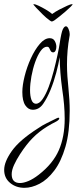

<svg xmlns="http://www.w3.org/2000/svg" viewBox="-85 -503 390 920"><path d="M259 -483Q263 -483 263 -481Q263 -480 253.5 -470.5Q244 -461 229.5 -448.5Q215 -436 200 -424Q185 -412 175 -405Q167 -400 163 -400Q160 -400 152 -406Q139 -415 121 -432.5Q103 -450 89 -465Q75 -480 75 -481Q75 -483 78 -483Q84 -483 100 -475.5Q116 -468 134 -457.5Q152 -447 165 -436Q180 -447 200 -457.5Q220 -468 237 -475.5Q254 -483 259 -483ZM32 397Q-8 397 -36.5 373.5Q-65 350 -65 311Q-65 272 -28 220Q9 168 97 112Q117 98 139.5 87Q162 76 186 64Q192 61 195 61Q199 61 199 64Q199 71 185 79Q137 103 103.5 129.5Q70 156 42 192Q27 211 10.5 236.5Q-6 262 -17.5 287Q-29 312 -29 332Q-29 374 11 374Q28 374 51 364.5Q74 355 101 334Q169 281 197 216.5Q225 152 225 66Q225 2 213 -76Q202 -156 201 -229Q196 -198 184.5 -154.5Q173 -111 157 -72Q141 -33 121.5 -5Q102 23 72 23Q51 23 36.5 2Q22 -19 22 -62Q22 -94 33 -138Q44 -182 63 -223.5Q82 -265 105.5 -292.5Q129 -320 153 -320Q170 -320 177.5 -306.5Q185 -293 185 -279Q185 -268 181 -260Q177 -252 169 -252Q161 -253 157.5 -259.5Q154 -266 151 -272.5Q148 -279 140 -279Q124 -279 109.5 -258.5Q95 -238 83.5 -205.5Q72 -173 65.5 -137Q59 -101 59 -71Q59 -43 65.5 -25Q72 -7 86 -6Q103 -5 119 -28Q135 -51 148.5 -87Q162 -123 172.5 -163.5Q183 -204 190.5 -239.5Q198 -275 201 -295Q209 -348 216 -362.5Q223 -377 231 -377Q238 -377 243.5 -364Q249 -351 249 -340Q249 -332 248 -329Q236 -263 236 -194Q236 -165 238 -136.5Q240 -108 243 -80Q249 -22 249 28Q249 130 228.5 200.5Q208 271 175 314.5Q142 358 104.5 377.5Q67 397 32 397Z"/></svg>

Font: Inspiration
Style: Regular
Weight: 400
Designer: Robert E. Leuschke
Foundry: Robert E. Leuschke
Version: Version 2.010; ttfautohint (v1.8.3)